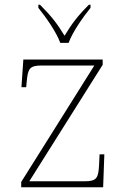

<svg xmlns="http://www.w3.org/2000/svg" viewBox="-20 -786 529 806"><path d="M233 -606H268C284 -651 329 -715 360 -753V-766H353C303 -716 281 -685 251 -636C221 -685 198 -716 148 -766H141V-753C172 -715 217 -651 233 -606ZM69 0H413L418 -138H398L396 -95C393 -39 387 -25 335 -25H103L411 -514V-536H78L70 -420H90L92 -442C97 -497 103 -511 155 -511H376L69 -22Z"/></svg>

Font: Noto Serif Gurmukhi Thin
Style: Regular
Weight: 100
Designer: Vaibhav Singh and the Monotype Design Team
Foundry: Monotype Imaging Inc.
Version: Version 2.004